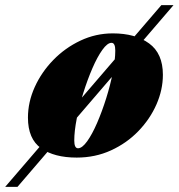

<svg xmlns="http://www.w3.org/2000/svg" viewBox="-88 -599 690 742"><path d="M535.5 -579.1H582.5L-20.5 123.2H-68ZM208.5 10Q121.5 10 70.8 -26Q20 -62 20 -144.5Q20 -204.5 46.2 -262.5Q72.5 -320.5 118 -367.2Q163.5 -414 222.8 -442Q282 -470 348 -470Q435 -470 488.2 -431.2Q541.5 -392.5 541.5 -310Q541.5 -252 516.5 -195.2Q491.5 -138.5 446.5 -92Q401.5 -45.5 340.8 -17.8Q280 10 208.5 10ZM213.5 -26Q229.5 -26 249 -53.2Q268.5 -80.5 287.5 -124.5Q306.5 -168.5 322.5 -219.5Q338.5 -270.5 348 -319.2Q357.5 -368 357.5 -403.5Q357.5 -433.5 343 -433.5Q327 -433.5 307.5 -406.2Q288 -379 269 -335Q250 -291 234 -240Q218 -189 208.5 -140.2Q199 -91.5 199 -56Q199 -26 213.5 -26Z"/></svg>

Font: Bodoni* 06pt Fatface
Style: Italic
Weight: 900
Italic angle: -13°
Version: Version 2.3